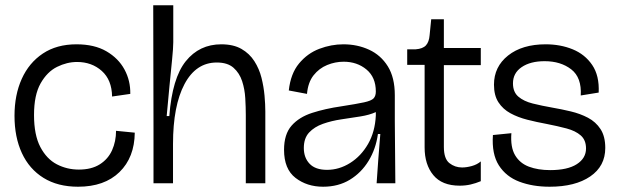

<svg xmlns="http://www.w3.org/2000/svg" viewBox="-20 -695 2340 728"><path d="M276 13Q199 13 145 -20.5Q91 -54 63 -114.5Q35 -175 35 -256Q35 -335 62.5 -396Q90 -457 142.5 -492Q195 -527 270 -527Q338 -527 383.5 -500.5Q429 -474 452 -431.5Q475 -389 474 -339L405 -329Q404 -392 366 -426Q328 -460 272 -460Q234 -460 196.5 -441.5Q159 -423 134 -379Q109 -335 109 -259Q109 -183 133 -137.5Q157 -92 195.5 -72Q234 -52 279 -52Q327 -52 358.5 -72Q390 -92 405 -125.5Q420 -159 420 -199L491 -192Q490 -98 433 -42.5Q376 13 276 13Z M562 0V-212L561 -675H637V-535Q637 -514 632.5 -469Q628 -424 622.5 -368Q617 -312 612 -255H622Q633 -399 684.5 -463Q736 -527 819 -527Q865 -527 895.5 -509.5Q926 -492 944.5 -463Q963 -434 971.5 -400Q980 -366 983 -332.5Q986 -299 986 -272V0H912V-259Q912 -288 910 -322.5Q908 -357 898 -387.5Q888 -418 865.5 -438Q843 -458 802 -458Q723 -458 679.5 -376Q636 -294 636 -149V0Z M1205 13Q1144 13 1100.5 -20.5Q1057 -54 1057 -127Q1057 -186 1085.5 -218.5Q1114 -251 1163.5 -267Q1213 -283 1275 -292Q1333 -301 1360.5 -307Q1388 -313 1396.5 -322Q1405 -331 1405 -348Q1405 -402 1369.5 -431.5Q1334 -461 1283 -461Q1251 -461 1220.5 -448.5Q1190 -436 1169 -409.5Q1148 -383 1144 -339L1075 -352Q1082 -416 1114 -454.5Q1146 -493 1191 -510Q1236 -527 1282 -527Q1335 -527 1379.5 -506.5Q1424 -486 1450.5 -443.5Q1477 -401 1477 -334V-235Q1477 -177 1478 -117.5Q1479 -58 1479 0H1408Q1411 -48 1414.5 -92.5Q1418 -137 1422 -187H1413Q1405 -130 1377.5 -85Q1350 -40 1306.5 -13.5Q1263 13 1205 13ZM1220 -51Q1266 -51 1307.5 -77Q1349 -103 1375.5 -149Q1402 -195 1405 -257V-270Q1381 -259 1346.5 -253.5Q1312 -248 1274.5 -242.5Q1237 -237 1204.5 -225.5Q1172 -214 1152 -192.5Q1132 -171 1132 -134Q1132 -97 1154 -74Q1176 -51 1220 -51Z M1723 9Q1656 9 1623 -31Q1590 -71 1590 -136V-449H1524V-508H1556Q1583 -510 1595 -523Q1607 -536 1609 -562L1615 -622H1663V-513H1803V-448H1663V-138Q1663 -93 1684 -76.5Q1705 -60 1732 -60Q1749 -60 1769 -65.5Q1789 -71 1803 -83V-8Q1784 0 1764.5 4.5Q1745 9 1723 9Z M2064 13Q2000 13 1949.5 -6Q1899 -25 1871.5 -68Q1844 -111 1849 -183L1919 -190Q1915 -137 1933 -106.5Q1951 -76 1985.5 -63Q2020 -50 2066 -50Q2132 -50 2167 -72.5Q2202 -95 2202 -132Q2202 -164 2182 -181.5Q2162 -199 2128 -208Q2094 -217 2053 -225Q2015 -232 1979.5 -241Q1944 -250 1915.5 -265.5Q1887 -281 1870 -307Q1853 -333 1853 -374Q1853 -442 1906.5 -484.5Q1960 -527 2049 -527Q2105 -527 2151.5 -508Q2198 -489 2225.5 -448.5Q2253 -408 2250 -344L2182 -333Q2186 -401 2146 -432Q2106 -463 2045 -463Q1991 -463 1958 -440.5Q1925 -418 1925 -379Q1925 -346 1945.5 -328.5Q1966 -311 2000 -302.5Q2034 -294 2074 -287Q2109 -281 2144.5 -272.5Q2180 -264 2209.5 -248.5Q2239 -233 2257 -205.5Q2275 -178 2275 -134Q2275 -65 2218 -26Q2161 13 2064 13Z"/></svg>

Font: Bricolage Grotesque 48pt Light
Style: Regular
Weight: 300
Designer: Mathieu Triay
Foundry: Atelier Triay
Version: Version 1.000; ttfautohint (v1.8.4.7-5d5b);gftools[0.9.32]